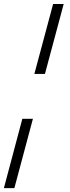

<svg xmlns="http://www.w3.org/2000/svg" viewBox="-90 -747 355 975"><path d="M-70.3 208.5 23.4 -143.6H77.1L-17.1 208.5ZM84.5 -371.6 179.7 -726.6H233.4L138.2 -371.6Z"/></svg>

Font: Arian Grqi
Style: Italic
Weight: 400
Italic angle: -15°
Designer: Ruben Hakobyan (Tarumian)
Foundry: Ruben Hakobyan (Tarumian)
Version: Version 1.002